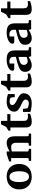

<svg xmlns="http://www.w3.org/2000/svg" viewBox="1608 -2264 668 3925"><g transform="rotate(-90 1942.5 -302.0)"><path d="M403.8 -242.2Q403.8 -263.2 401.9 -286.4Q399.9 -309.6 395.3 -332Q390.6 -354.5 382.3 -374.5Q374 -394.5 361.6 -409.7Q349.1 -424.8 332 -433.8Q314.9 -442.9 292 -442.9Q258.3 -442.9 236.8 -424.3Q215.3 -405.8 203.4 -376.7Q191.4 -347.7 186.8 -313Q182.1 -278.3 182.1 -246.1Q182.1 -224.6 183.8 -201.2Q185.5 -177.7 190.2 -155.3Q194.8 -132.8 202.6 -112.8Q210.4 -92.8 222.9 -77.4Q235.4 -62 252.4 -53Q269.5 -43.9 293 -43.9Q327.1 -43.9 348.6 -62.3Q370.1 -80.6 382.3 -109.4Q394.5 -138.2 399.2 -173.3Q403.8 -208.5 403.8 -242.2ZM553.2 -241.2Q553.2 -185.1 535.4 -138.4Q517.6 -91.8 483.4 -58.3Q449.2 -24.9 400.1 -6.3Q351.1 12.2 289.1 12.2Q231.9 12.2 184.8 -5.4Q137.7 -22.9 103.8 -55.7Q69.8 -88.4 51 -135.5Q32.2 -182.6 32.2 -242.2Q32.2 -303.7 51.8 -351.6Q71.3 -399.4 106.2 -432.4Q141.1 -465.3 189.5 -482.7Q237.8 -500 295.9 -500Q357.9 -500 405.8 -481Q453.6 -461.9 486.3 -427.5Q519 -393.1 536.1 -345.7Q553.2 -298.3 553.2 -241.2Z M926.8 0V-46.9L963.9 -49.8Q973.1 -50.8 979.5 -57.4Q985.8 -64 985.8 -73.2V-308.1Q985.8 -327.1 981.4 -345.2Q977.1 -363.3 967.3 -377.2Q957.5 -391.1 941.9 -399.7Q926.3 -408.2 903.8 -408.2Q883.3 -408.2 865.7 -406Q848.1 -403.8 835.4 -401.4Q820.3 -398.4 808.1 -395V-73.2Q808.1 -64 814.9 -57.4Q821.8 -50.8 831.1 -49.8L860.8 -46.9V0H616.2V-46.9L651.9 -49.8Q661.1 -50.8 667.5 -57.4Q673.8 -64 673.8 -73.2V-408.2H605V-449.2L755.9 -500H808.1V-439Q834 -456.1 863.3 -469.2Q888.2 -480.5 919.4 -490.2Q950.7 -500 982.9 -500Q1025.9 -500 1052.7 -485.1Q1079.6 -470.2 1094.2 -445.8Q1108.9 -421.4 1114 -390.1Q1119.1 -358.9 1119.1 -326.2V-73.2Q1119.1 -64 1126 -57.4Q1132.8 -50.8 1142.1 -49.8L1172.9 -46.9V0Z M1580.1 -22Q1556.6 -12.2 1530.3 -4.9Q1507.8 2 1479.2 7.1Q1450.7 12.2 1419.9 12.2Q1386.7 12.2 1363.5 4.9Q1340.3 -2.4 1325.9 -17.8Q1311.5 -33.2 1305.2 -56.2Q1298.8 -79.1 1298.8 -110.8V-423.8H1232.9V-463.9L1310.1 -509.8L1363.8 -616.2H1433.1V-487.8H1571.8V-423.8H1433.1V-151.9Q1433.1 -104 1454.1 -84.5Q1475.1 -64.9 1515.1 -64.9Q1526.9 -64.9 1538.6 -65.9Q1550.3 -66.9 1559.6 -68.4Q1570.3 -69.8 1580.1 -71.8Z M1981.9 -335H1919.9L1909.2 -415Q1899.4 -426.3 1878.9 -433.1Q1858.4 -439.9 1831.1 -439.9Q1795.9 -439.9 1775.9 -425.5Q1755.9 -411.1 1755.9 -384.8Q1755.9 -370.1 1764.2 -357.4Q1772.5 -344.7 1786.6 -333.5Q1800.8 -322.3 1818.8 -312.3Q1836.9 -302.2 1856.9 -292Q1881.8 -279.3 1907.2 -266.1Q1932.6 -252.9 1952.6 -236.8Q1972.7 -220.7 1985.4 -200.9Q1998 -181.2 1998 -155.8Q1998 -108.4 1980 -76.4Q1961.9 -44.4 1933.1 -24.7Q1904.3 -4.9 1867.7 3.7Q1831.1 12.2 1793.9 12.2Q1756.8 12.2 1724.9 8.1Q1692.9 3.9 1668.5 -1.5Q1640.1 -7.3 1616.2 -15.1V-167H1679.2Q1680.2 -156.7 1682.1 -141.1Q1684.1 -125.5 1686 -110.8Q1688 -93.8 1690.9 -75.2Q1691.9 -72.8 1702.1 -68.1Q1712.4 -63.5 1726.6 -58.6Q1740.7 -53.7 1756.3 -50.3Q1772 -46.9 1784.2 -46.9Q1809.6 -46.9 1826.2 -53.7Q1842.8 -60.5 1852.5 -70.3Q1862.3 -80.1 1866.2 -91.1Q1870.1 -102.1 1870.1 -110.8Q1870.1 -131.3 1857.2 -146.2Q1844.2 -161.1 1823.7 -173.3Q1803.2 -185.5 1777.6 -196.5Q1752 -207.5 1727.1 -220.2Q1706.1 -230.5 1687 -242.7Q1668 -254.9 1653.6 -270Q1639.2 -285.2 1630.6 -304.2Q1622.1 -323.2 1622.1 -348.1Q1622.1 -382.8 1637 -410.9Q1651.9 -439 1678.7 -458.7Q1705.6 -478.5 1742.2 -489.3Q1778.8 -500 1822.8 -500Q1859.9 -500 1889.4 -495.8Q1918.9 -491.7 1939.5 -486.3Q1963.4 -480.5 1981.9 -473.1Z M2399.9 -22Q2376.5 -12.2 2350.1 -4.9Q2327.6 2 2299.1 7.1Q2270.5 12.2 2239.7 12.2Q2206.5 12.2 2183.3 4.9Q2160.2 -2.4 2145.8 -17.8Q2131.3 -33.2 2125 -56.2Q2118.7 -79.1 2118.7 -110.8V-423.8H2052.7V-463.9L2129.9 -509.8L2183.6 -616.2H2252.9V-487.8H2391.6V-423.8H2252.9V-151.9Q2252.9 -104 2273.9 -84.5Q2294.9 -64.9 2335 -64.9Q2346.7 -64.9 2358.4 -65.9Q2370.1 -66.9 2379.4 -68.4Q2390.1 -69.8 2399.9 -71.8Z M2753.9 0 2740.7 -49.8Q2714.8 -32.2 2686.5 -18.6Q2661.6 -6.8 2630.9 2.7Q2600.1 12.2 2566.9 12.2Q2539.6 12.2 2515.9 3.2Q2492.2 -5.9 2474.4 -22.7Q2456.5 -39.6 2446.3 -63.5Q2436 -87.4 2436 -117.2Q2436 -139.6 2439.7 -158.7Q2443.4 -177.7 2454.3 -194.1Q2465.3 -210.4 2485.8 -225.3Q2506.3 -240.2 2540.3 -254.4Q2574.2 -268.6 2623.5 -282.7Q2672.9 -296.9 2741.7 -312V-324.2Q2741.7 -331.5 2742.2 -337.4Q2742.2 -344.2 2742.7 -351.1Q2743.2 -365.2 2739.7 -381.6Q2736.3 -397.9 2726.1 -411.9Q2715.8 -425.8 2697.3 -434.8Q2678.7 -443.8 2648.9 -443.8Q2638.7 -443.8 2630.6 -443.4Q2622.6 -442.9 2617.2 -441.9Q2610.8 -440.9 2606 -439.9V-345.2H2502.9Q2490.2 -344.2 2480.5 -347.7Q2472.2 -350.6 2465.1 -357.9Q2458 -365.2 2458 -380.9Q2458 -408.7 2477.8 -430.7Q2497.6 -452.6 2529.5 -468Q2561.5 -483.4 2601.3 -491.7Q2641.1 -500 2680.7 -500Q2723.6 -500 2759.3 -493.7Q2794.9 -487.3 2820.6 -469Q2846.2 -450.7 2860.1 -417.5Q2874 -384.3 2874 -330.1V-73.2Q2874 -64 2880.4 -57.4Q2886.7 -50.8 2896 -49.8L2939.9 -46.9V0ZM2740.7 -257.8Q2692.4 -248 2660.9 -237.8Q2629.4 -227.5 2610.8 -214.4Q2592.3 -201.2 2585 -184.3Q2577.6 -167.5 2577.6 -145Q2577.6 -129.4 2582.8 -116Q2587.9 -102.5 2597.4 -92.5Q2606.9 -82.5 2620.1 -76.7Q2633.3 -70.8 2648.9 -70.8Q2665 -70.8 2681.4 -74.2Q2697.8 -77.6 2710.9 -81.5Q2726.6 -86.4 2740.7 -92.8Z M3307.1 0 3293.9 -49.8Q3268.1 -32.2 3239.7 -18.6Q3214.8 -6.8 3184.1 2.7Q3153.3 12.2 3120.1 12.2Q3092.8 12.2 3069.1 3.2Q3045.4 -5.9 3027.6 -22.7Q3009.8 -39.6 2999.5 -63.5Q2989.3 -87.4 2989.3 -117.2Q2989.3 -139.6 2992.9 -158.7Q2996.6 -177.7 3007.6 -194.1Q3018.6 -210.4 3039.1 -225.3Q3059.6 -240.2 3093.5 -254.4Q3127.4 -268.6 3176.8 -282.7Q3226.1 -296.9 3294.9 -312V-324.2Q3294.9 -331.5 3295.4 -337.4Q3295.4 -344.2 3295.9 -351.1Q3296.4 -365.2 3293 -381.6Q3289.6 -397.9 3279.3 -411.9Q3269 -425.8 3250.5 -434.8Q3231.9 -443.8 3202.1 -443.8Q3191.9 -443.8 3183.8 -443.4Q3175.8 -442.9 3170.4 -441.9Q3164.1 -440.9 3159.2 -439.9V-345.2H3056.2Q3043.5 -344.2 3033.7 -347.7Q3025.4 -350.6 3018.3 -357.9Q3011.2 -365.2 3011.2 -380.9Q3011.2 -408.7 3031 -430.7Q3050.8 -452.6 3082.8 -468Q3114.7 -483.4 3154.5 -491.7Q3194.3 -500 3233.9 -500Q3276.9 -500 3312.5 -493.7Q3348.1 -487.3 3373.8 -469Q3399.4 -450.7 3413.3 -417.5Q3427.2 -384.3 3427.2 -330.1V-73.2Q3427.2 -64 3433.6 -57.4Q3439.9 -50.8 3449.2 -49.8L3493.2 -46.9V0ZM3293.9 -257.8Q3245.6 -248 3214.1 -237.8Q3182.6 -227.5 3164.1 -214.4Q3145.5 -201.2 3138.2 -184.3Q3130.9 -167.5 3130.9 -145Q3130.9 -129.4 3136 -116Q3141.1 -102.5 3150.6 -92.5Q3160.2 -82.5 3173.3 -76.7Q3186.5 -70.8 3202.1 -70.8Q3218.3 -70.8 3234.6 -74.2Q3251 -77.6 3264.2 -81.5Q3279.8 -86.4 3293.9 -92.8Z M3881.3 -22Q3857.9 -12.2 3831.5 -4.9Q3809.1 2 3780.5 7.1Q3752 12.2 3721.2 12.2Q3688 12.2 3664.8 4.9Q3641.6 -2.4 3627.2 -17.8Q3612.8 -33.2 3606.4 -56.2Q3600.1 -79.1 3600.1 -110.8V-423.8H3534.2V-463.9L3611.3 -509.8L3665 -616.2H3734.4V-487.8H3873V-423.8H3734.4V-151.9Q3734.4 -104 3755.4 -84.5Q3776.4 -64.9 3816.4 -64.9Q3828.1 -64.9 3839.8 -65.9Q3851.6 -66.9 3860.8 -68.4Q3871.6 -69.8 3881.3 -71.8Z"/></g></svg>

Font: Charis SIL Eur
Style: Bold
Weight: 700
Foundry: SIL International
Version: Version 5.000